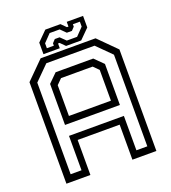

<svg xmlns="http://www.w3.org/2000/svg" viewBox="-150 -950 944 1061"><g transform="rotate(-20 322.0 -420.0)"><path d="M57.5 0V-597L160.5 -700H483.5L586.5 -597V0H445.5V-206H198.5V0ZM97.2 -41.2H161.2V-243.5H484V-41.2H548.2V-580L464.5 -663.5H180.8L97.2 -580ZM198.5 -347H445.5V-528L415 -558.5H229L198.5 -528ZM161.2 -307.8V-549L212 -599.2H433.2L484 -549V-307.8ZM183 -716V-784L239 -840H328L356 -812H365V-840H461V-772L405 -716H316L288 -744H279V-716ZM212 -740.5H253V-754.5L270.5 -773.2H298.5L330 -742.5H390.5L433.5 -787V-816H392.5V-802L375 -783.2H345L314 -814H255L212 -769.5Z"/></g></svg>

Font: Tourney Thin
Style: Regular
Weight: 100
Designer: Tyler Finck
Foundry: Etcetera Type Co
Version: Version 1.015